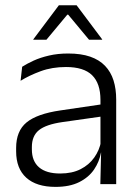

<svg xmlns="http://www.w3.org/2000/svg" viewBox="-20 -702 526 732"><path d="M362.5 0 365.5 -121.5 363 -131V-288.5V-321Q363 -384 331.2 -415.2Q299.5 -446.5 231.5 -446.5Q178.5 -446.5 135 -430.5Q91.5 -414.5 58.5 -394L64.5 -447.5Q82.5 -459 108 -470.8Q133.5 -482.5 166.8 -490.2Q200 -498 240 -498Q289 -498 323.8 -486Q358.5 -474 380.5 -451Q402.5 -428 412.8 -395.5Q423 -363 423 -322.5V0ZM191.5 10.5Q119 10.5 80.2 -24.5Q41.5 -59.5 41.5 -125V-138Q41.5 -202.5 81.2 -235.2Q121 -268 210 -281L373 -305L376 -259L217.5 -236.5Q155.5 -227.5 128.5 -205.8Q101.5 -184 101.5 -141.5V-132.5Q101.5 -87.5 129 -64Q156.5 -40.5 209.5 -40.5Q255 -40.5 287.2 -57Q319.5 -73.5 339.2 -101.2Q359 -129 365.5 -163.5L377.5 -120.5H365Q359 -86 338.8 -56Q318.5 -26 282.2 -7.8Q246 10.5 191.5 10.5ZM204.5 -682H272L369.5 -552V-550.5H319.5L240 -646H236.5L157 -550.5H107V-552Z"/></svg>

Font: Anek Bangla Light
Style: Regular
Weight: 300
Designer: Sulekha Rajkumar (Bangla), Yesha Goshar (Latin)
Foundry: Ek Type
Version: Version 1.003